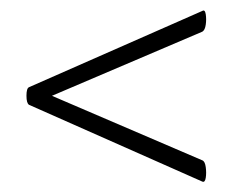

<svg xmlns="http://www.w3.org/2000/svg" viewBox="-20 -375 447 370"><path d="M36 -173Q31 -176 31 -190.5Q31 -205 36 -207L370 -354Q375 -357 376.5 -347.5Q378 -338 376.5 -327.5Q375 -317 370 -314L57.2 -180.6V-200.2L370 -66Q375 -64 376.5 -52.9Q378 -41.8 376.5 -32.4Q375 -23 370 -25Z"/></svg>

Font: Cormorant Light
Style: Regular
Weight: 300
Designer: Christian Thalmann (Catharsis Fonts)
Foundry: Catharsis Fonts
Version: Version 4.000